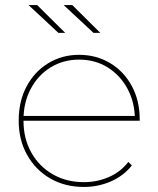

<svg xmlns="http://www.w3.org/2000/svg" viewBox="-20 -737 627 760"><path d="M312 3Q237 3 179 -30.5Q121 -64 87.5 -123.5Q54 -183 54 -259Q54 -336 85 -394.5Q116 -453 170.5 -486.5Q225 -520 293 -520Q361 -520 415.5 -487.5Q470 -455 501.5 -397Q533 -339 533 -264Q533 -263 533 -262Q533 -261 533 -259H65V-278H522L514 -263Q514 -331 485 -385Q456 -439 406.5 -470Q357 -501 293 -501Q230 -501 180 -470Q130 -439 101.5 -385Q73 -331 73 -263V-259Q73 -188 104 -133Q135 -78 189 -47Q243 -16 312 -16Q364 -16 410.5 -36Q457 -56 488 -96L502 -82Q468 -40 418 -18.5Q368 3 312 3ZM350 -607 232 -717H266L377 -607ZM211 -607 93 -717H127L238 -607Z"/></svg>

Font: Montserrat Thin Thin
Style: Regular
Weight: 250
Version: Version 9.000